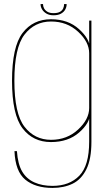

<svg xmlns="http://www.w3.org/2000/svg" viewBox="-20 -693 542 942"><path d="M237.5 229Q294 229 336.8 208Q379.5 187 404 137Q428.5 87 428.5 3V-592H417.5V-465V2Q417.5 119.5 369 169.2Q320.5 219 237.5 219Q187 219 148.5 201.8Q110 184.5 88.8 148.5Q67.5 112.5 63 48.5H51Q55 148 104.2 188.5Q153.5 229 237.5 229ZM230 4Q314.5 4 368 -42.8Q421.5 -89.5 421.5 -135.5L417.5 -163Q417.5 -108 363.2 -57.5Q309 -7 230.5 -7Q150 -7 100.2 -71.2Q50.5 -135.5 50.5 -297Q50.5 -459 100.2 -523.2Q150 -587.5 230.5 -587.5Q309 -587.5 363.2 -537.2Q417.5 -487 417.5 -432L420.5 -459Q420.5 -502 367.5 -550.2Q314.5 -598.5 230 -598.5Q142 -598.5 90.5 -531Q39 -463.5 39 -297Q39 -131 90.5 -63.5Q142 4 230 4ZM242.5 -618Q265 -618 279.2 -626Q293.5 -634 300.2 -646.5Q307 -659 307 -673H294.5Q294.5 -662 290 -651.8Q285.5 -641.5 274.2 -635Q263 -628.5 242.5 -628.5Q224 -628.5 212.8 -635.2Q201.5 -642 196.2 -652Q191 -662 191 -673H179Q179 -659 186.8 -646.5Q194.5 -634 208.5 -626Q222.5 -618 242.5 -618Z"/></svg>

Font: Anybody Thin Thin
Style: Regular
Weight: 250
Version: Version 1.113;gftools[0.9.25]